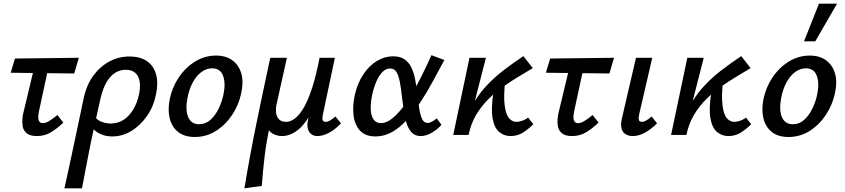

<svg xmlns="http://www.w3.org/2000/svg" viewBox="-20 -731 4579 1040"><path d="M180 6Q143 6 125 -9Q107 -24 103 -46Q99 -68 101.5 -90Q104 -112 108 -126L176 -410H252L192 -133Q189 -120 187.5 -103.5Q186 -87 191.5 -75.5Q197 -64 212 -64Q228 -64 248 -76.5Q268 -89 291 -108L323 -67Q290 -35 256 -14.5Q222 6 180 6ZM38 -337 61 -414 407 -418 382 -333Z M329 289Q343 225 356.5 163.5Q370 102 382.5 41.5Q395 -19 408 -78.5Q421 -138 433 -198Q449 -272 486 -322Q523 -372 573.5 -398.5Q624 -425 681 -425Q740 -425 776.5 -399.5Q813 -374 825.5 -327.5Q838 -281 825 -220Q812 -154 776 -102.5Q740 -51 691.5 -21.5Q643 8 589 8Q557 8 532.5 -1.5Q508 -11 491.5 -26.5Q475 -42 469 -58L495 -98Q508 -79 532 -70.5Q556 -62 580 -62Q619 -62 649.5 -82Q680 -102 701.5 -137.5Q723 -173 733 -220Q746 -285 726.5 -319Q707 -353 661 -353Q630 -353 603.5 -336.5Q577 -320 557 -285.5Q537 -251 525 -200Q507 -119 494.5 -63.5Q482 -8 473.5 34Q465 76 458 112.5Q451 149 443 190.5Q435 232 424 289Z M1035 11Q979 11 945 -16Q911 -43 899.5 -89Q888 -135 899 -192Q912 -257 948 -311Q984 -365 1036.5 -397.5Q1089 -430 1150 -430Q1204 -430 1239 -404Q1274 -378 1287 -333Q1300 -288 1287 -228Q1274 -164 1238 -109.5Q1202 -55 1150 -22Q1098 11 1035 11ZM1058 -58Q1093 -58 1119.5 -81.5Q1146 -105 1164.5 -143Q1183 -181 1191 -222Q1203 -281 1188 -321Q1173 -361 1129 -361Q1098 -361 1070.5 -340.5Q1043 -320 1023.5 -283.5Q1004 -247 995 -198Q983 -135 999.5 -96.5Q1016 -58 1058 -58Z M1304 289Q1333 113 1369.5 -65Q1406 -243 1444 -418H1534L1477 -161Q1473 -141 1475.5 -120Q1478 -99 1491 -85Q1504 -71 1531 -71Q1554 -71 1579 -90.5Q1604 -110 1627.5 -151.5Q1651 -193 1672 -259Q1693 -325 1711 -418H1761Q1730 -265 1690 -171.5Q1650 -78 1604 -36Q1558 6 1507 6Q1496 6 1483 3Q1470 0 1458 -6.5Q1446 -13 1438.5 -23.5Q1431 -34 1430 -49L1443 -53Q1424 28 1414 110.5Q1404 193 1398 276ZM1699 6Q1680 6 1666.5 -4Q1653 -14 1647.5 -34Q1642 -54 1649 -85L1721 -418H1794L1729 -111Q1725 -92 1727.5 -81.5Q1730 -71 1744 -71Q1755 -71 1767 -78Q1779 -85 1797 -100L1827 -63Q1794 -28 1761 -11Q1728 6 1699 6Z M2014 8Q1959 8 1930 -23.5Q1901 -55 1895 -106.5Q1889 -158 1902 -218Q1917 -282 1948.5 -329Q1980 -376 2022 -401Q2064 -426 2109 -426Q2148 -426 2171.5 -409.5Q2195 -393 2208.5 -365Q2222 -337 2228.5 -302Q2235 -267 2240 -231Q2245 -188 2250 -150Q2255 -112 2265.5 -88.5Q2276 -65 2296 -65Q2307 -65 2320 -72Q2333 -79 2346 -90L2371 -55Q2352 -32 2320.5 -13Q2289 6 2259 6Q2229 6 2211 -12.5Q2193 -31 2183 -61Q2173 -91 2167.5 -127.5Q2162 -164 2158 -200Q2153 -250 2146 -286Q2139 -322 2127.5 -341Q2116 -360 2093 -360Q2070 -360 2051 -340.5Q2032 -321 2018 -288Q2004 -255 1995 -213Q1986 -166 1988.5 -133Q1991 -100 2005 -82Q2019 -64 2044 -64Q2071 -64 2100 -86Q2129 -108 2158 -144.5Q2187 -181 2215 -229Q2243 -277 2268.5 -329Q2294 -381 2317 -432L2387 -406Q2355 -346 2322.5 -286.5Q2290 -227 2255 -174Q2220 -121 2182.5 -80Q2145 -39 2103 -15.5Q2061 8 2014 8Z M2486 0Q2499 -85 2532 -148.5Q2565 -212 2610.5 -261.5Q2656 -311 2708.5 -351Q2761 -391 2815 -427L2866 -362Q2831 -341 2790 -316.5Q2749 -292 2707 -262.5Q2665 -233 2626.5 -195Q2588 -157 2559.5 -109.5Q2531 -62 2518 0ZM2435 0 2523 -418H2612L2505 0ZM2745 6Q2710 6 2683.5 -16.5Q2657 -39 2648 -91Q2639 -143 2653 -232L2717 -300Q2707 -211 2713.5 -161Q2720 -111 2737 -91Q2754 -71 2777 -71Q2787 -71 2799 -74Q2811 -77 2822 -82.5Q2833 -88 2841 -94L2869 -58Q2839 -29 2810.5 -11.5Q2782 6 2745 6Z M3079 6Q3042 6 3024 -9Q3006 -24 3002 -46Q2998 -68 3000.5 -90Q3003 -112 3007 -126L3075 -410H3151L3091 -133Q3088 -120 3086.5 -103.5Q3085 -87 3090.5 -75.5Q3096 -64 3111 -64Q3127 -64 3147 -76.5Q3167 -89 3190 -108L3222 -67Q3189 -35 3155 -14.5Q3121 6 3079 6ZM2937 -337 2960 -414 3306 -418 3281 -333Z M3408 6Q3386 6 3369.5 -3.5Q3353 -13 3347 -33.5Q3341 -54 3348 -87L3425 -418H3513L3442 -111Q3438 -93 3440.5 -82Q3443 -71 3457 -71Q3468 -71 3480 -78Q3492 -85 3510 -100L3539 -63Q3505 -29 3472 -11.5Q3439 6 3408 6Z M3666 0Q3679 -85 3712 -148.5Q3745 -212 3790.5 -261.5Q3836 -311 3888.5 -351Q3941 -391 3995 -427L4046 -362Q4011 -341 3970 -316.5Q3929 -292 3887 -262.5Q3845 -233 3806.5 -195Q3768 -157 3739.5 -109.5Q3711 -62 3698 0ZM3615 0 3703 -418H3792L3685 0ZM3925 6Q3890 6 3863.5 -16.5Q3837 -39 3828 -91Q3819 -143 3833 -232L3897 -300Q3887 -211 3893.5 -161Q3900 -111 3917 -91Q3934 -71 3957 -71Q3967 -71 3979 -74Q3991 -77 4002 -82.5Q4013 -88 4021 -94L4049 -58Q4019 -29 3990.5 -11.5Q3962 6 3925 6Z M4251 11Q4195 11 4161 -16Q4127 -43 4115.5 -89Q4104 -135 4115 -192Q4128 -257 4164 -311Q4200 -365 4252.5 -397.5Q4305 -430 4366 -430Q4420 -430 4455 -404Q4490 -378 4503 -333Q4516 -288 4503 -228Q4490 -164 4454 -109.5Q4418 -55 4366 -22Q4314 11 4251 11ZM4274 -58Q4309 -58 4335.5 -81.5Q4362 -105 4380.5 -143Q4399 -181 4407 -222Q4419 -281 4404 -321Q4389 -361 4345 -361Q4314 -361 4286.5 -340.5Q4259 -320 4239.5 -283.5Q4220 -247 4211 -198Q4199 -135 4215.5 -96.5Q4232 -58 4274 -58ZM4335 -507 4416 -711H4514L4396 -507Z"/></svg>

Font: Ysabeau SemiBold
Style: Italic
Weight: 600
Italic angle: -12°
Designer: Christian Thalmann (Catharsis Fonts)
Version: Version 2.002